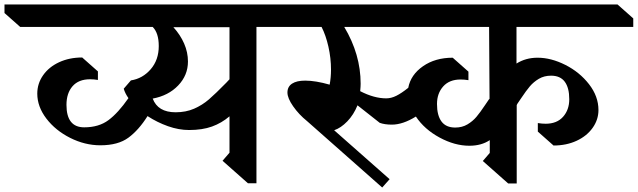

<svg xmlns="http://www.w3.org/2000/svg" viewBox="-80 -806 2840 855"><path d="M1222 -686H1062V10H1024L911 -90L942 -126V-288Q907 -258 864 -242.5Q821 -227 762 -227Q716 -227 668 -244Q620 -261 577 -289Q538 -227 492 -193Q446 -159 367 -159Q298 -159 232.5 -192Q167 -225 126.5 -278Q86 -331 86 -389Q86 -434 112 -471Q138 -508 183.5 -529Q229 -550 286 -550L356 -488V-450Q338 -453 321 -453Q270 -453 243 -422Q216 -391 216 -339Q216 -239 295 -239Q360 -239 403 -271Q446 -303 492 -369Q477 -390 471 -411L503 -448Q555 -456 591 -497.5Q627 -539 627 -601Q627 -659 600 -686H10L-60 -748V-786H1152L1222 -724ZM692 -685Q723 -651 740 -612Q757 -573 757 -532Q757 -471 713.5 -425.5Q670 -380 600 -367Q623 -306 702 -306Q748 -306 784.5 -322Q821 -338 850.5 -363.5Q880 -389 928 -438L942 -453V-685Z M2220 -523Q2261 -549 2314 -549Q2374 -549 2437.5 -517Q2501 -485 2543 -431Q2585 -377 2585 -316Q2585 -273 2559 -236.5Q2533 -200 2487.5 -179Q2442 -158 2385 -158L2315 -220V-258Q2333 -255 2350 -255Q2400 -255 2427.5 -286Q2455 -317 2455 -364Q2455 -415 2435 -442Q2415 -469 2374 -469Q2343 -469 2319.5 -455Q2296 -441 2279.5 -421.5Q2263 -402 2241 -369L2224 -344L2221 -338V11H2183L2070 -89L2101 -125V-182Q2064 -157 2010 -157Q1945 -157 1877.5 -193.5Q1810 -230 1772 -287Q1714 -251 1665 -251Q1633 -251 1611 -259L1512 -337Q1495 -295 1466.5 -265.5Q1438 -236 1408 -226L1655 -8L1622 29L1287 -267Q1251 -296 1225.5 -332.5Q1200 -369 1200 -394Q1200 -420 1220.5 -433.5Q1241 -447 1279 -447Q1325 -447 1388 -429Q1394 -461 1394 -496Q1394 -547 1382.5 -598Q1371 -649 1352 -686H1102L1026 -748V-786H2670L2740 -724V-686H2220ZM1453 -686Q1526 -564 1526 -433Q1526 -422 1524 -400Q1586 -368 1640 -368Q1662 -368 1685 -379.5Q1708 -391 1738 -415Q1749 -473 1803.5 -511Q1858 -549 1936 -549L2006 -487V-449Q1988 -452 1971 -452Q1921 -452 1893.5 -421Q1866 -390 1866 -343Q1866 -292 1886 -265Q1906 -238 1947 -238Q1978 -238 2001.5 -252Q2025 -266 2041.5 -285.5Q2058 -305 2080 -338L2097 -363L2100 -366L2098 -686Z"/></svg>

Font: Inknut Antiqua
Style: Regular
Weight: 400
Designer: Claus Eggers Sørensen
Foundry: Claus Eggers Sørensen
Version: Version 1.003; ttfautohint (v1.8.2) -l 8 -r 50 -G 200 -x 14 